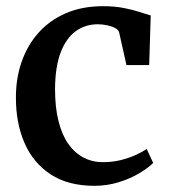

<svg xmlns="http://www.w3.org/2000/svg" viewBox="-20 -590 548 621"><path d="M285.5 11Q200 11 143.5 -26.2Q87 -63.5 59.2 -127.8Q31.5 -192 31.5 -272.5Q31 -335.5 49.8 -389.5Q68.5 -443.5 104.5 -484Q140.5 -524.5 193 -547.2Q245.5 -570 313.5 -570Q350.5 -570 380 -564.2Q409.5 -558.5 431.5 -551.2Q453.5 -544 467.5 -540L462.5 -379.5H389L365.5 -484.5Q364 -493 353 -499Q342 -505 326.8 -508.2Q311.5 -511.5 296.5 -511.5Q255.5 -511.5 224.5 -488.8Q193.5 -466 176 -419.8Q158.5 -373.5 158 -302.5Q158 -243 169.2 -198.2Q180.5 -153.5 201.2 -124.2Q222 -95 250.5 -80.2Q279 -65.5 312.5 -65.5Q343 -65.5 369.5 -72Q396 -78.5 417.8 -88.2Q439.5 -98 454.5 -108L475.5 -63Q459.5 -47 430.8 -29.8Q402 -12.5 364.5 -0.8Q327 11 285.5 11Z"/></svg>

Font: Merriweather SemiBold
Style: Regular
Weight: 600
Version: Version 2.100